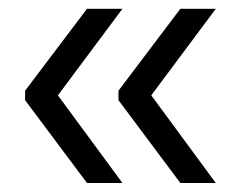

<svg xmlns="http://www.w3.org/2000/svg" viewBox="-20 -461 535 436"><path d="M470 -441 323.5 -244.5 470 -45.5H389.5L249 -233.5V-255L389.5 -441ZM258 -441 111.5 -244.5 258 -45.5H177.5L37 -233.5V-255L177.5 -441Z"/></svg>

Font: Anek Kannada
Style: Regular
Weight: 400
Version: Version 1.003